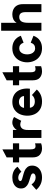

<svg xmlns="http://www.w3.org/2000/svg" viewBox="1268 -2005 748 3324"><g transform="rotate(-90 1642.0 -343.0)"><path d="M17.5 -89 111 -171Q160.5 -100 232 -100Q264 -100 283 -112.5Q302 -125 302 -143.5Q302 -158 290.8 -167.5Q279.5 -177 262 -183.5Q244.5 -190 213 -198.5Q161.5 -212.5 126.2 -228.2Q91 -244 66 -274.5Q41 -305 41 -353.5Q41 -398 64.8 -432Q88.5 -466 131.5 -484.8Q174.5 -503.5 231 -503.5Q291.5 -503.5 340.2 -480.2Q389 -457 417.5 -413.5L331 -347Q313 -372 285.2 -386.5Q257.5 -401 227 -401Q202 -401 185.8 -391.2Q169.5 -381.5 169.5 -366Q169.5 -355.5 177 -348.5Q184.5 -341.5 202 -335.2Q219.5 -329 252 -321Q308 -307 344.8 -292.2Q381.5 -277.5 409.2 -245.2Q437 -213 437 -159Q437 -109 411.2 -70.5Q385.5 -32 338.8 -10.8Q292 10.5 231 10.5Q102.5 10.5 17.5 -89Z M579 -151V-386H493V-493H579V-602L718 -676V-493H823V-386H718V-189.5Q718 -143.5 730 -122.8Q742 -102 774 -102Q792 -102 823 -110V-5Q781.5 10.5 736 10.5Q667.5 10.5 623.2 -28.2Q579 -67 579 -151Z M915.5 -493H1054V-425.5Q1074 -461 1109.2 -482.2Q1144.5 -503.5 1182.5 -503.5Q1207.5 -503.5 1230.5 -496.5Q1253.5 -489.5 1278.5 -473.5L1212.5 -349.5Q1200.5 -356.5 1183 -361.5Q1165.5 -366.5 1149 -366.5Q1119.5 -366.5 1096.8 -350.8Q1074 -335 1063 -304Q1057.5 -289.5 1055.2 -267.8Q1053 -246 1053 -205.5V0H915.5Z M1301 -244Q1301 -311 1326.2 -370Q1351.5 -429 1405.2 -466.2Q1459 -503.5 1540 -503.5Q1614.5 -503.5 1666.8 -470.2Q1719 -437 1745.2 -378.8Q1771.5 -320.5 1771.5 -246.5Q1771.5 -229 1768.5 -199.5H1438.5Q1443 -160 1470.8 -137Q1498.5 -114 1549 -114Q1616.5 -114 1659 -164L1754 -80Q1673.5 10.5 1548 10.5Q1464 10.5 1408.5 -25Q1353 -60.5 1327 -118.2Q1301 -176 1301 -244ZM1641 -301Q1640.5 -326.5 1627.5 -346.5Q1614.5 -366.5 1592.2 -377.8Q1570 -389 1542.5 -389Q1493.5 -389 1467.5 -363.2Q1441.5 -337.5 1436.5 -301Z M1913.5 -151V-386H1827.5V-493H1913.5V-602L2052.5 -676V-493H2157.5V-386H2052.5V-189.5Q2052.5 -143.5 2064.5 -122.8Q2076.5 -102 2108.5 -102Q2126.5 -102 2157.5 -110V-5Q2116 10.5 2070.5 10.5Q2002 10.5 1957.8 -28.2Q1913.5 -67 1913.5 -151Z M2225 -247Q2225 -314.5 2252.8 -373Q2280.5 -431.5 2335.5 -467.5Q2390.5 -503.5 2469 -503.5Q2546.5 -503.5 2602.2 -466.2Q2658 -429 2685 -356L2565 -308.5Q2539.5 -384 2469 -384Q2433 -384 2409 -364.8Q2385 -345.5 2373.8 -314.2Q2362.5 -283 2362.5 -247Q2362.5 -210.5 2373.8 -179.2Q2385 -148 2409 -128.5Q2433 -109 2469 -109Q2539.5 -109 2565 -185L2685 -137.5Q2658 -64 2602.2 -26.8Q2546.5 10.5 2469 10.5Q2390.5 10.5 2335.5 -25.5Q2280.5 -61.5 2252.8 -120.2Q2225 -179 2225 -247Z M2771.5 -697H2909.5V-429.5Q2932.5 -468.5 2970.2 -486Q3008 -503.5 3051.5 -503.5Q3107.5 -503.5 3148.2 -482Q3189 -460.5 3210.5 -420.2Q3232 -380 3232 -325V0H3094V-274Q3094 -331 3073.5 -357.5Q3053 -384 3009.5 -384Q2958.5 -384 2934 -347.5Q2909.5 -311 2909.5 -233V0H2771.5Z"/></g></svg>

Font: HK Grotesk ExtraBold
Style: Regular
Weight: 800
Designer: Alfredo Marco Pradil
Foundry: Hanken Design Co.
Version: Version 3.001